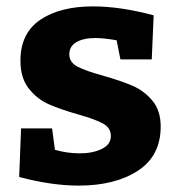

<svg xmlns="http://www.w3.org/2000/svg" viewBox="-20 -568 553 601"><path d="M303 -331Q359 -315 395 -299.5Q431 -284 457 -253Q483 -222 483 -172Q483 -80 411.5 -33.5Q340 13 226 13Q142 13 40 -14L46 -166H143L152 -99Q191 -88 229 -88Q271 -88 299 -102Q327 -116 327 -142Q327 -168 302 -181.5Q277 -195 224 -210Q168 -226 132 -242Q96 -258 70 -291Q44 -324 44 -378Q44 -464 106 -506Q168 -548 271 -548Q357 -548 461 -520L455 -382H357L345 -442Q303 -449 279 -449Q241 -449 219 -436Q197 -423 197 -398Q197 -373 222.5 -359.5Q248 -346 303 -331Z"/></svg>

Font: Bitter Pro OGT
Style: Bold
Weight: 700
Designer: Sol Matas, and Bitter project Authors
Foundry: Sol Matas
Version: Version 2.110